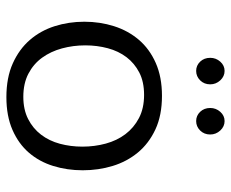

<svg xmlns="http://www.w3.org/2000/svg" viewBox="-81 -630 723 601"><g transform="rotate(90 280.5 -329.5)"><path d="M161 -626Q161 -644 173 -657.5Q185 -671 202 -671Q219 -671 231.5 -657.5Q244 -644 244 -626Q244 -607 231.5 -594.5Q219 -582 202 -582Q185 -582 173 -594.5Q161 -607 161 -626ZM318 -626Q318 -644 330 -657.5Q342 -671 359 -671Q376 -671 388.5 -657.5Q401 -644 401 -626Q401 -607 388.5 -594.5Q376 -582 359 -582Q342 -582 330 -594.5Q318 -607 318 -626ZM280 -475Q341 -475 385 -454.5Q429 -434 457.5 -399.5Q486 -365 499.5 -320.5Q513 -276 513 -227Q513 -178 499.5 -134.5Q486 -91 458 -58.5Q430 -26 386.5 -7Q343 12 284 12Q223 12 178.5 -8Q134 -28 105 -61.5Q76 -95 62 -139Q48 -183 48 -232Q48 -281 62 -325Q76 -369 104.5 -402.5Q133 -436 177 -455.5Q221 -475 280 -475ZM283 -41Q323 -41 352.5 -56Q382 -71 401.5 -96.5Q421 -122 430 -155.5Q439 -189 439 -226Q439 -264 429.5 -299Q420 -334 400 -360.5Q380 -387 349.5 -403Q319 -419 277 -419Q236 -419 207 -404Q178 -389 159 -364Q140 -339 131 -305.5Q122 -272 122 -235Q122 -197 131.5 -162Q141 -127 160.5 -100Q180 -73 210.5 -57Q241 -41 283 -41Z"/></g></svg>

Font: Quattrocento Sans
Style: Regular
Weight: 400
Designer: Pablo Impallari
Foundry: Pablo Impallari, Igino Marini, Brenda Gallo
Version: Version 2.000